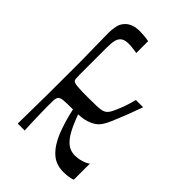

<svg xmlns="http://www.w3.org/2000/svg" viewBox="-222 -835 939 939"><g transform="rotate(45 248.0 -365.0)"><path d="M75 -375Q75 -402 75 -420Q75 -438 74.5 -460.5Q74 -483 73.5 -521.5Q73 -560 72 -628Q72 -647 76 -669Q80 -691 91 -705Q117 -741 175 -741Q189 -741 205.5 -739.5Q222 -738 238 -735V-653Q224 -655 214 -656.5Q204 -658 196 -658.5Q188 -659 179 -659Q149 -659 135 -645Q125 -635 121 -617.5Q117 -600 117 -569Q117 -553 117 -531Q117 -509 117 -485Q117 -461 117 -439Q117 -417 117 -401.5Q117 -386 117 -380Q117 -363 118 -355Q119 -347 123 -342Q130 -336 153.5 -334Q177 -332 228 -332Q267 -332 288.5 -333Q310 -334 321 -337.5Q332 -341 338 -346Q348 -354 356.5 -371Q365 -388 373 -408Q381 -427 384 -437.5Q387 -448 390.5 -458.5Q394 -469 399 -489H449Q429 -433 414 -395Q399 -357 388.5 -333Q378 -309 369 -295Q360 -281 352 -274Q341 -264 324 -256Q307 -248 287.5 -244Q268 -240 249 -240Q268 -187 287 -153Q306 -119 328 -102.5Q350 -86 379 -86Q403 -86 425.5 -93Q448 -100 460 -110V1Q455 4 443 6.5Q431 9 418.5 10Q406 11 396 11Q345 11 310.5 -20.5Q276 -52 253 -108.5Q230 -165 214 -239Q170 -239 148 -237Q126 -235 120 -223Q116 -215 115.5 -201Q115 -187 115 -157Q115 -150 115.5 -131Q116 -112 116.5 -87.5Q117 -63 118 -39Q119 -15 120 1H72Q74 -108 74.5 -205Q75 -302 75 -375Z"/></g></svg>

Font: Ojuju SemiBold
Style: Regular
Weight: 600
Designer: Chisaokwu Joboson, Mirko Velimirovic
Foundry: Udi Foundry
Version: Version 1.000